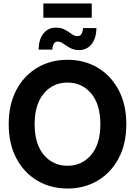

<svg xmlns="http://www.w3.org/2000/svg" viewBox="-20 -1088 788 1120"><path d="M373.5 11.7Q275.9 11.7 198.2 -33.9Q120.6 -79.6 75.7 -163.8Q30.8 -248 30.8 -363.3Q30.8 -479.5 75.7 -563.7Q120.6 -647.9 198.2 -693.6Q275.9 -739.3 373.5 -739.3Q471.7 -739.3 549.1 -693.6Q626.5 -647.9 671.6 -563.7Q716.8 -479.5 716.8 -363.3Q716.8 -247.6 671.6 -163.6Q626.5 -79.6 549.1 -33.9Q471.7 11.7 373.5 11.7ZM373.5 -121.1Q458 -121.1 511.7 -184.3Q565.4 -247.6 565.4 -363.3Q565.4 -479.5 511.7 -543Q458 -606.4 373.5 -606.4Q289.6 -606.4 235.8 -543Q182.1 -479.5 182.1 -363.3Q182.1 -247.6 235.8 -184.3Q289.6 -121.1 373.5 -121.1ZM441.9 -795.9Q411.1 -795.9 388.9 -808.3Q366.7 -820.8 349.4 -833.3Q332 -845.7 316.9 -845.7Q301.8 -845.7 293.9 -832.5Q286.1 -819.3 285.2 -798.8H205.1Q206.5 -859.9 233.9 -893.3Q261.2 -926.8 306.2 -926.8Q337.4 -926.8 359.1 -914.6Q380.9 -902.3 397.7 -889.9Q414.6 -877.4 431.2 -877.4Q447.8 -877.4 455.1 -889.2Q462.4 -900.9 464.4 -924.3H542.5Q541.5 -862.8 513.4 -829.3Q485.4 -795.9 441.9 -795.9ZM515.1 -1067.9V-984.4H232.9V-1067.9Z"/></svg>

Font: Inter Display
Style: Bold
Weight: 700
Designer: Rasmus Andersson
Foundry: rsms
Version: Version 4.001;git-9221beed3